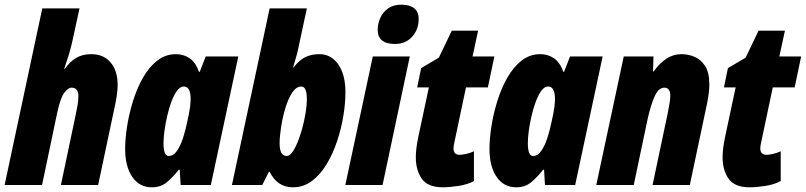

<svg xmlns="http://www.w3.org/2000/svg" viewBox="-33 -796 3467 826"><path d="M-13.2 0 148.9 -759.8H309.1L278.8 -621.1Q272.9 -592.8 263.2 -561Q253.4 -529.3 243.2 -500H246.1Q267.6 -530.8 294.7 -546.9Q321.8 -563 358.9 -563Q413.1 -563 443.1 -527.1Q473.1 -491.2 473.1 -431.2Q473.1 -414.1 470.5 -393.3Q467.8 -372.6 463.9 -353L389.2 0H229L293.9 -308.1Q298.3 -328.1 301.3 -346.9Q304.2 -365.7 304.2 -383.8Q304.2 -397.5 297.9 -408.2Q291.5 -418.9 274.9 -418.9Q260.7 -418.9 243.9 -397.5Q227.1 -376 212.9 -310.1L147.9 0Z M620.1 9.8Q566.9 9.8 536.1 -34.9Q505.4 -79.6 505.4 -155.8Q505.4 -198.2 513.7 -252Q522 -305.7 538.8 -360.1Q555.7 -414.6 581.5 -460.7Q607.4 -506.8 643.1 -534.9Q678.7 -563 724.1 -563Q755.9 -563 782 -545.9Q808.1 -528.8 823.2 -486.8H826.2L852.1 -553.2H992.2L874 0H744.1L740.2 -65.9H736.3Q710.9 -33.7 684.8 -12Q658.7 9.8 620.1 9.8ZM692.4 -125Q713.9 -125 729.2 -148.2Q744.6 -171.4 754.9 -204.1Q765.1 -236.8 771 -265.1Q781.7 -311.5 784.4 -333.7Q787.1 -356 787.1 -370.1Q787.1 -423.8 757.3 -423.8Q742.2 -423.8 728.8 -405.8Q715.3 -387.7 704.6 -358.9Q693.8 -330.1 686.3 -297.1Q678.7 -264.2 674.6 -233.4Q670.4 -202.6 670.4 -181.2Q670.4 -125 692.4 -125Z M1227.1 9.8Q1159.7 9.8 1127 -57.1H1124L1095.2 0H964.8L1127 -759.8H1287.1L1252 -596.2Q1250 -583.5 1243.2 -558.6Q1236.3 -533.7 1228 -505.9H1230Q1255.9 -539.1 1282 -551Q1308.1 -563 1340.8 -563Q1391.6 -563 1422.4 -518.8Q1453.1 -474.6 1453.1 -398.9Q1453.1 -352.1 1444.1 -297.1Q1435.1 -242.2 1417 -188Q1398.9 -133.8 1371.8 -89.1Q1344.7 -44.4 1308.6 -17.3Q1272.5 9.8 1227.1 9.8ZM1200.2 -125Q1216.3 -125 1231.7 -151.9Q1247.1 -178.7 1259.8 -218.8Q1272.5 -258.8 1279.8 -299.8Q1287.1 -340.8 1287.1 -369.1Q1287.1 -423.8 1263.2 -423.8Q1241.2 -423.8 1223.9 -397.2Q1206.5 -370.6 1194.6 -330.6Q1182.6 -290.5 1176.3 -249.5Q1169.9 -208.5 1169.9 -179.2Q1169.9 -125 1200.2 -125Z M1666 -606.9Q1591.8 -606.9 1591.8 -668Q1591.8 -692.4 1602.3 -717.3Q1612.8 -742.2 1635.5 -759Q1658.2 -775.9 1693.8 -775.9Q1729 -775.9 1748.5 -760.7Q1768.1 -745.6 1768.1 -714.8Q1768.1 -668.9 1740 -637.9Q1711.9 -606.9 1666 -606.9ZM1452.6 0 1570.8 -553.2H1730L1612.8 0Z M1872.6 9.8Q1807.6 9.8 1781.7 -26.9Q1755.9 -63.5 1755.9 -119.1Q1755.9 -137.2 1758.3 -158Q1760.7 -178.7 1766.6 -207L1812 -419.9H1761.7L1778.8 -502.9L1855 -547.9L1910.6 -664.1H2023.9L2000 -553.2H2093.8L2065.9 -419.9H1971.7L1921.9 -184.1Q1920.4 -177.2 1919.2 -170.4Q1918 -163.6 1918 -158.2Q1918 -129.9 1944.8 -129.9Q1952.1 -129.9 1969.7 -133.3Q1987.3 -136.7 2005.9 -145V-17.1Q1978 -2 1939.2 3.9Q1900.4 9.8 1872.6 9.8Z M2187.5 9.8Q2134.3 9.8 2103.5 -34.9Q2072.8 -79.6 2072.8 -155.8Q2072.8 -198.2 2081.1 -252Q2089.4 -305.7 2106.2 -360.1Q2123 -414.6 2148.9 -460.7Q2174.8 -506.8 2210.4 -534.9Q2246.1 -563 2291.5 -563Q2323.2 -563 2349.4 -545.9Q2375.5 -528.8 2390.6 -486.8H2393.6L2419.4 -553.2H2559.6L2441.4 0H2311.5L2307.6 -65.9H2303.7Q2278.3 -33.7 2252.2 -12Q2226.1 9.8 2187.5 9.8ZM2259.8 -125Q2281.2 -125 2296.6 -148.2Q2312 -171.4 2322.3 -204.1Q2332.5 -236.8 2338.4 -265.1Q2349.1 -311.5 2351.8 -333.7Q2354.5 -356 2354.5 -370.1Q2354.5 -423.8 2324.7 -423.8Q2309.6 -423.8 2296.1 -405.8Q2282.7 -387.7 2272 -358.9Q2261.2 -330.1 2253.7 -297.1Q2246.1 -264.2 2241.9 -233.4Q2237.8 -202.6 2237.8 -181.2Q2237.8 -125 2259.8 -125Z M2532.2 0 2650.4 -553.2H2778.3L2776.4 -488.8H2779.3Q2803.7 -523.4 2833.5 -543.2Q2863.3 -563 2898.4 -563Q2928.2 -563 2955.6 -551.3Q2982.9 -539.6 3000.7 -511.5Q3018.6 -483.4 3018.6 -433.1Q3018.6 -418 3016.6 -398.7Q3014.6 -379.4 3009.3 -353L2934.6 0H2774.4L2839.4 -308.1Q2843.8 -329.6 2847.2 -350.1Q2850.6 -370.6 2850.6 -383.8Q2850.6 -418.9 2825.2 -418.9Q2799.3 -418.9 2782.5 -379.6Q2765.6 -340.3 2753.4 -285.2L2693.4 0Z M3192.4 9.8Q3127.4 9.8 3101.6 -26.9Q3075.7 -63.5 3075.7 -119.1Q3075.7 -137.2 3078.1 -158Q3080.6 -178.7 3086.4 -207L3131.8 -419.9H3081.5L3098.6 -502.9L3174.8 -547.9L3230.5 -664.1H3343.8L3319.8 -553.2H3413.6L3385.7 -419.9H3291.5L3241.7 -184.1Q3240.2 -177.2 3239 -170.4Q3237.8 -163.6 3237.8 -158.2Q3237.8 -129.9 3264.6 -129.9Q3272 -129.9 3289.6 -133.3Q3307.1 -136.7 3325.7 -145V-17.1Q3297.9 -2 3259 3.9Q3220.2 9.8 3192.4 9.8Z"/></svg>

Font: Open Sans Condensed ExtraBold
Style: Italic
Weight: 800
Width: 3
Italic angle: -12°
Designer: Monotype Design Team
Foundry: Monotype Imaging Inc.
Version: Version 3.003; ttfautohint (v1.8.4)